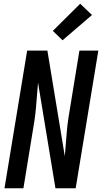

<svg xmlns="http://www.w3.org/2000/svg" viewBox="-20 -1005 545 1025"><path d="M4 0 125 -735H233L326 -171Q329 -205 331.5 -238.5Q334 -272 337 -306Q340 -340 345 -373.5Q350 -407 356 -441L404 -735H505L384 0H276L183 -564Q180 -530 177.5 -496.5Q175 -463 172 -429Q169 -395 164 -361.5Q159 -328 153 -294L105 0ZM314 -790 262 -840 408 -985 471 -925Z"/></svg>

Font: Iosevka Term Curly Semibold
Style: Italic
Weight: 600
Italic angle: -9°
Designer: Belleve Invis
Foundry: Belleve Invis
Version: Version 32.3.0